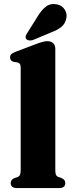

<svg xmlns="http://www.w3.org/2000/svg" viewBox="-20 -959 376 979"><path d="M262 -710.5V-93.5Q262 -75 265.8 -67.2Q269.5 -59.5 278 -56.5L292.5 -51.5Q313 -43.5 313 -25.5Q313 0 280 0H67.5Q34.5 0 34.5 -25.5Q34.5 -43 54.5 -51.5L70 -56.5Q78 -59.5 81.8 -67.2Q85.5 -75 85.5 -93V-612Q85.5 -626.5 81.5 -632.5Q77.5 -638.5 68.5 -641L50 -643.5Q31.5 -648.5 31.5 -666Q31.5 -676.5 37.2 -682.5Q43 -688.5 58.5 -694.5L160 -733Q183.5 -742 197.2 -745.5Q211 -749 221 -749Q241.5 -749 251.8 -738.2Q262 -727.5 262 -710.5ZM173 -877Q192.5 -909 215.2 -926Q238 -943 269 -937Q297 -931.5 310.2 -909.8Q323.5 -888 318 -865.5Q313 -838.5 293.8 -822.5Q274.5 -806.5 241.5 -794L148 -755Q139.5 -752 129.8 -752.8Q120 -753.5 114.5 -759.5Q109 -766.5 111 -774.2Q113 -782 118.5 -790Z"/></svg>

Font: Fraunces 9pt S000
Style: Bold
Weight: 700
Version: Version 1.000; ttfautohint (v1.8.3)